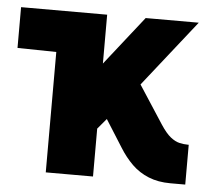

<svg xmlns="http://www.w3.org/2000/svg" viewBox="-42 -546 657 591"><g transform="rotate(5 286.0 -250.0)"><path d="M463 -178 387 -295 549 -500H385L266 -349V-500H0V-374L120 -372V0H266V-148L293 -180L346 -96Q364 -67 386 -45.5Q408 -24 437.5 -12Q467 0 505 0H551V-123H548Q536 -123 522.5 -126Q509 -129 494.5 -140.5Q480 -152 463 -178Z"/></g></svg>

Font: Advent Pro ExtraBold
Style: Regular
Weight: 800
Designer: VivaRado, Andreas Kalpakidis
Foundry: VivaRado, Andreas Kalpakidis
Version: Version 3.000